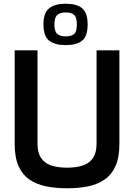

<svg xmlns="http://www.w3.org/2000/svg" viewBox="-20 -1009 722 1034"><path d="M341 5Q280 5 228 -5.5Q176 -16 138 -42.5Q100 -69 79.5 -115.5Q59 -162 59 -235V-738H182V-235Q182 -187 201 -158.5Q220 -130 255.5 -118Q291 -106 341 -106Q391 -106 426.5 -118Q462 -130 481 -158.5Q500 -187 500 -235V-738H623V-235Q623 -162 602.5 -115.5Q582 -69 544 -42.5Q506 -16 454.5 -5.5Q403 5 341 5ZM334 -766Q276 -766 245 -790Q214 -814 214 -877Q214 -940 245 -964.5Q276 -989 334 -989Q393 -989 422.5 -964.5Q452 -940 452 -877Q452 -814 422.5 -790Q393 -766 334 -766ZM334 -813Q366 -813 380 -826.5Q394 -840 394 -877Q394 -914 380 -928Q366 -942 334 -942Q303 -942 288 -928Q273 -914 273 -877Q273 -840 288.5 -826.5Q304 -813 334 -813Z"/></svg>

Font: Exo Thin SemiBold
Style: Regular
Weight: 600
Version: Version 2.000